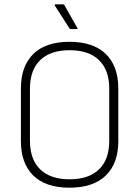

<svg xmlns="http://www.w3.org/2000/svg" viewBox="-20 -860 646 891"><path d="M302 11Q192 11 134.5 -45.5Q77 -102 77 -205V-449Q77 -553 134.5 -609.5Q192 -666 302 -666Q413 -666 471 -609.5Q529 -553 529 -449V-205Q529 -102 471 -45.5Q413 11 302 11ZM303 -28Q392 -28 439.5 -74Q487 -120 487 -207V-448Q487 -535 439.5 -581Q392 -627 303 -627Q214 -627 166.5 -581Q119 -535 119 -448V-207Q119 -120 166.5 -74Q214 -28 303 -28ZM309 -725Q305 -725 302 -729L235 -833Q233 -837 234 -838.5Q235 -840 237 -840H272Q277 -840 279 -836L339 -730Q341 -728 340 -726.5Q339 -725 335 -725Z"/></svg>

Font: Sofia Sans Semi Condensed ExtraLight
Style: Regular
Weight: 250
Version: Version 4.100